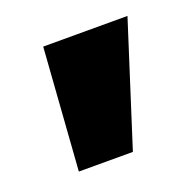

<svg xmlns="http://www.w3.org/2000/svg" viewBox="-63 -764 398 394"><g transform="rotate(-20 136.0 -567.0)"><path d="M48 -434 67 -700H251L166 -434Z"/></g></svg>

Font: Mach ExtraBold
Style: Regular
Weight: 800
Version: Version 1.002